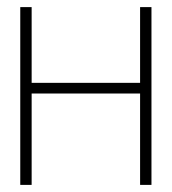

<svg xmlns="http://www.w3.org/2000/svg" viewBox="-20 -520 483 540"><path d="M374 -287H69V-500H37V0H69V-257H374V0H406V-500H374Z"/></svg>

Font: Advent Pro ExtraLight
Style: Regular
Weight: 250
Version: Version 3.000